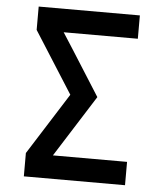

<svg xmlns="http://www.w3.org/2000/svg" viewBox="-53 -781 705 828"><g transform="rotate(5 300.0 -367.5)"><path d="M81 0V-101L250 -368L81 -634V-735H519V-634H198L241 -567L367 -368L198 -101H519V0Z"/></g></svg>

Font: Iosevka Fixed Extended
Style: Bold
Weight: 700
Width: 7
Monospace: yes
Designer: Belleve Invis
Foundry: Belleve Invis
Version: Version 24.1.1; ttfautohint (v1.8.4)